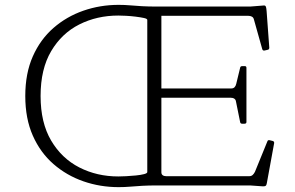

<svg xmlns="http://www.w3.org/2000/svg" viewBox="-20 -763 1213 790"><path d="M468 7Q392 7 323 -17Q254 -41 200 -88Q146 -135 115 -205Q84 -275 84 -368Q84 -461 115 -531Q146 -601 200 -648Q254 -695 323 -719Q392 -743 468 -743Q493 -743 515.5 -741Q538 -739 564.5 -737.5Q591 -736 628 -736H644V-54Q644 -46 649.5 -42Q655 -38 664 -38H1005Q1014 -38 1019.5 -43Q1025 -48 1029 -56L1080 -181Q1082 -188 1090 -186L1102 -183Q1109 -181 1108 -174L1078 -10Q1077 -4 1075 -0.5Q1073 3 1067.5 3.5Q1062 4 1051 3L1009 0H628Q592 0 565.5 1.5Q539 3 516 5Q493 7 468 7ZM467 -37Q479 -37 499 -38Q519 -39 539 -41Q559 -43 572.5 -46.5Q586 -50 586 -55V-681Q586 -686 572 -689Q558 -692 538 -694.5Q518 -697 498.5 -698Q479 -699 467 -699Q379 -699 306.5 -662.5Q234 -626 190.5 -552.5Q147 -479 147 -368Q147 -258 190.5 -184.5Q234 -111 306.5 -74Q379 -37 467 -37ZM976 -254Q969 -254 968 -261L951 -345Q950 -353 944 -357Q938 -361 928 -361H644V-399H931Q940 -399 945 -404Q950 -409 952 -418L968 -484Q969 -491 977 -491H987Q994 -491 994 -484V-261Q994 -254 986 -254ZM1068 -555Q1061 -554 1059 -561L1025 -682Q1023 -691 1016.5 -694.5Q1010 -698 1001 -698H644V-736H1009L1060 -740Q1067 -741 1070 -740Q1073 -739 1074.5 -734Q1076 -729 1077 -717L1088 -567Q1088 -559 1081 -558Z"/></svg>

Font: Hahmlet ExtraLight
Style: Regular
Weight: 250
Designer: Minjoo Ham & Mark Frömberg
Foundry: hypertype
Version: Version 1.002